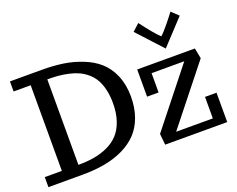

<svg xmlns="http://www.w3.org/2000/svg" viewBox="-124 -1030 1548 1254"><g transform="rotate(-20 649.5 -403.5)"><path d="M16.1 0V-69.8H134.8V-665H16.1V-734.9H236.8Q315.9 -734.9 383.5 -725.1Q451.2 -715.3 515.6 -689.5Q580.1 -664.1 625.2 -623.8Q670.4 -583.5 697.8 -519.5Q725.1 -454.6 725.1 -372.1Q725.1 -293.9 702.6 -231.7Q680.2 -169.4 639.6 -126.5Q598.6 -83.5 539.8 -54.9Q481 -26.4 410.2 -13.2Q339.4 0 254.9 0ZM250 -69.8Q311.5 -69.8 361.6 -78.6Q411.6 -87.4 457 -108.4Q502.4 -129.9 533.2 -163.6Q564 -197.3 582 -250Q600.1 -302.2 600.1 -372.1Q600.1 -423.8 590.1 -466.3Q580.1 -508.8 563 -538.6Q545.4 -568.8 519.3 -591.3Q493.2 -613.8 464.4 -627.4Q435.1 -641.1 398.4 -649.4Q361.8 -657.7 326.7 -661.1Q291.5 -664.1 250 -664.1ZM827.6 0 819.8 -77.1 1130.9 -469.2H903.8V-335H823.7V-523.9H1224.6L1238.8 -451.2L923.8 -54.7H1178.7V-204.1H1258.8V0ZM1045.9 -588.4 885.7 -762.7 934.1 -806.6Q1008.8 -707 1045.9 -673.3Q1057.6 -683.6 1074.2 -702.1Q1090.8 -720.7 1107.9 -741.7Q1125 -762.7 1137.7 -779.3L1156.7 -804.7L1205.1 -759.3Z"/></g></svg>

Font: Trocchi
Style: Regular
Weight: 400
Designer: Vernon Adams
Foundry: Vernon Adams
Version: Version 1.101; ttfautohint (v1.8.4.7-5d5b);gftools[0.9.27]